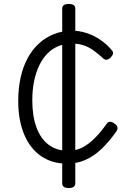

<svg xmlns="http://www.w3.org/2000/svg" viewBox="-20 -807 675 969"><path d="M319 19Q243 19 187.5 -19Q132 -57 102 -128.5Q72 -200 72 -298Q72 -361 84 -415.5Q96 -470 119.5 -513.5Q143 -557 176.5 -587.5Q210 -618 252.5 -635Q295 -652 345 -652Q380 -652 416 -640.5Q452 -629 485 -607Q518 -585 544 -554Q552 -545 550.5 -536.5Q549 -528 538 -516Q527 -506 517.5 -505.5Q508 -505 500 -513Q475 -536 452 -552.5Q429 -569 403 -578Q377 -587 343 -587Q306 -587 274.5 -574Q243 -561 219 -536.5Q195 -512 178 -476.5Q161 -441 152 -397Q143 -353 143 -301Q143 -221 164 -164Q185 -107 225.5 -76.5Q266 -46 323 -46Q365 -46 397.5 -63.5Q430 -81 460 -111.5Q490 -142 518 -182Q526 -193 536.5 -192.5Q547 -192 558 -183Q570 -175 572.5 -166Q575 -157 568 -145Q532 -93 492.5 -55.5Q453 -18 410 0.5Q367 19 319 19ZM327 142Q294 142 294 118V-764Q294 -787 327 -787Q360 -787 360 -764V118Q360 142 327 142Z"/></svg>

Font: Playwrite FR Moderne Light
Style: Regular
Weight: 300
Version: Version 1.002